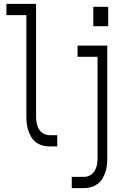

<svg xmlns="http://www.w3.org/2000/svg" viewBox="-20 -755 640 990"><path d="M236 0Q217 0 199 -5Q181 -10 166 -21Q151 -32 141.5 -48Q132 -64 126 -81.5Q120 -99 118 -117.5Q116 -136 116 -155V-677H13V-735H166V-155Q166 -138 169 -121Q172 -104 180.5 -89.5Q189 -75 204 -66.5Q219 -58 236 -58H275V0ZM538 -620H461V-720H538ZM350 215V157H413Q430 157 445 148.5Q460 140 468.5 125.5Q477 111 480 94Q483 77 483 60V-462H380V-520H533V60Q533 79 531 97.5Q529 116 523 133.5Q517 151 507.5 167Q498 183 482.5 194Q467 205 449.5 210Q432 215 413 215Z"/></svg>

Font: Iosevka SS04 Light Extended
Style: Regular
Weight: 300
Width: 7
Monospace: yes
Designer: Belleve Invis
Foundry: Belleve Invis
Version: Version 19.0.0; ttfautohint (v1.8.4)